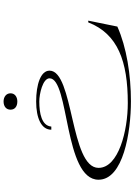

<svg xmlns="http://www.w3.org/2000/svg" viewBox="145 -716 771 1102"><g transform="rotate(-90 531.0 -165.5)"><path d="M499 -344C403 -344 337 -314 337 -257H355C360 -313 432 -326 499 -326C543 -326 632 -306 632 -267C632 -153 50 -185 50 14C50 156 322 200 501 200C651 200 811 175 929 122L963 -45H953C887 125 730 182 490 182C331 182 118 129 118 14C118 -149 676 -128 676 -267C676 -318 597 -344 499 -344ZM499 -531C471 -531 452 -516 452 -491C452 -466 471 -452 499 -452C525 -452 546 -466 546 -491C546 -516 525 -531 499 -531Z"/></g></svg>

Font: Sprat Extended Light
Style: Regular
Weight: 300
Width: 9
Designer: Ethan Nakache
Foundry: Collletttivo
Version: Version 2.000;Glyphs 3.2 (3217)